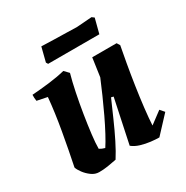

<svg xmlns="http://www.w3.org/2000/svg" viewBox="-148 -745 852 880"><g transform="rotate(-30 277.5 -304.5)"><path d="M129 12Q108 12 89.5 -1.5Q71 -15 58 -32.5Q45 -50 41 -63Q58 -145 74 -236Q90 -327 97 -404L43 -415Q40 -431 41 -448Q84 -451 130.5 -456.5Q177 -462 218 -472L240 -449Q229 -410 218.5 -359Q208 -308 199.5 -255Q191 -202 185.5 -156.5Q180 -111 180 -82Q192 -74 208 -70Q222 -91 240.5 -125.5Q259 -160 278.5 -201Q298 -242 316.5 -284Q335 -326 350 -362L364 -460H493L503 -444Q496 -408 487 -357Q478 -306 469.5 -249.5Q461 -193 455 -141Q449 -89 447 -51L510 -98L529 -76L447 12Q428 12 402.5 9Q377 6 352 -1.5Q327 -9 310 -23L359 -255L347 -258Q328 -215 307 -167Q286 -119 264 -75Q242 -31 222 0Q197 5 175 8.5Q153 12 129 12ZM174 -535 168 -545 187 -620Q216 -619 250.5 -618Q285 -617 317.5 -616.5Q350 -616 372 -615L453 -621L465 -612L445 -535Z"/></g></svg>

Font: Labrada
Style: Bold Italic
Weight: 700
Italic angle: -7°
Designer: Mercedes Jáuregui
Foundry: Omnibus-Type Team
Version: Version 1.000; ttfautohint (v1.8.4.7-5d5b)